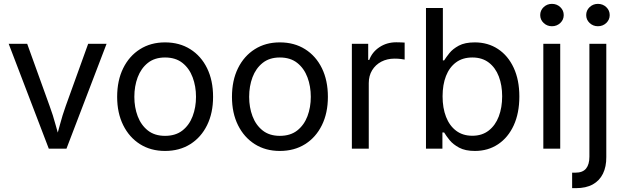

<svg xmlns="http://www.w3.org/2000/svg" viewBox="-20 -769 3231 993"><path d="M232.4 0 24.9 -542.5H120.6L236.3 -221.7Q254.4 -172.9 267.3 -124.3Q280.3 -75.7 293.9 -29.8H263.2Q277.3 -75.7 290 -124.3Q302.7 -172.9 320.3 -221.7L436 -542.5H531.2L323.7 0Z M833.5 11.7Q759.8 11.7 704.1 -23.4Q648.4 -58.6 617.2 -121.6Q585.9 -184.6 585.9 -268.1Q585.9 -353 617.2 -416.3Q648.4 -479.5 704.1 -514.6Q759.8 -549.8 833.5 -549.8Q908.2 -549.8 964.1 -514.6Q1020 -479.5 1051 -416.3Q1082 -353 1082 -268.1Q1082 -184.6 1051 -121.6Q1020 -58.6 964.1 -23.4Q908.2 11.7 833.5 11.7ZM833.5 -66.4Q888.2 -66.4 923.6 -94.2Q959 -122.1 976.3 -168Q993.7 -213.9 993.7 -268.1Q993.7 -322.8 976.3 -369.1Q959 -415.5 923.6 -443.6Q888.2 -471.7 833.5 -471.7Q779.8 -471.7 744.6 -443.6Q709.5 -415.5 692.1 -369.4Q674.8 -323.2 674.8 -268.1Q674.8 -213.9 692.1 -168Q709.5 -122.1 744.6 -94.2Q779.8 -66.4 833.5 -66.4Z M1427.2 11.7Q1353.5 11.7 1297.9 -23.4Q1242.2 -58.6 1210.9 -121.6Q1179.7 -184.6 1179.7 -268.1Q1179.7 -353 1210.9 -416.3Q1242.2 -479.5 1297.9 -514.6Q1353.5 -549.8 1427.2 -549.8Q1502 -549.8 1557.9 -514.6Q1613.8 -479.5 1644.8 -416.3Q1675.8 -353 1675.8 -268.1Q1675.8 -184.6 1644.8 -121.6Q1613.8 -58.6 1557.9 -23.4Q1502 11.7 1427.2 11.7ZM1427.2 -66.4Q1481.9 -66.4 1517.3 -94.2Q1552.7 -122.1 1570.1 -168Q1587.4 -213.9 1587.4 -268.1Q1587.4 -322.8 1570.1 -369.1Q1552.7 -415.5 1517.3 -443.6Q1481.9 -471.7 1427.2 -471.7Q1373.5 -471.7 1338.4 -443.6Q1303.2 -415.5 1285.9 -369.4Q1268.6 -323.2 1268.6 -268.1Q1268.6 -213.9 1285.9 -168Q1303.2 -122.1 1338.4 -94.2Q1373.5 -66.4 1427.2 -66.4Z M1799.8 0V-542.5H1884.3V-459H1889.6Q1904.8 -500 1942.6 -525.1Q1980.5 -550.3 2029.3 -550.3Q2039.6 -550.3 2052.5 -549.8Q2065.4 -549.3 2072.8 -548.8V-460.9Q2068.8 -461.9 2053.5 -463.9Q2038.1 -465.8 2020.5 -465.8Q1982.4 -465.8 1952.1 -450Q1921.9 -434.1 1904.5 -405.5Q1887.2 -377 1887.2 -338.9V0Z M2436 11.7Q2386.2 11.7 2354.5 -5.4Q2322.8 -22.5 2304.9 -44.7Q2287.1 -66.9 2276.9 -84H2268.1V0H2183.1V-727.5H2270.5V-456.5H2276.9Q2287.1 -472.7 2304.4 -494.4Q2321.8 -516.1 2353 -533Q2384.3 -549.8 2435.5 -549.8Q2503.4 -549.8 2555.4 -515.6Q2607.4 -481.4 2636.7 -418.5Q2666 -355.5 2666 -270Q2666 -184.1 2637 -120.8Q2607.9 -57.6 2555.9 -22.9Q2503.9 11.7 2436 11.7ZM2422.9 -66.9Q2473.1 -66.9 2507.6 -93.8Q2542 -120.6 2559.6 -166.7Q2577.1 -212.9 2577.1 -271Q2577.1 -328.1 2559.8 -373.5Q2542.5 -418.9 2508.1 -445.3Q2473.6 -471.7 2422.9 -471.7Q2372.6 -471.7 2338.4 -446.3Q2304.2 -420.9 2286.6 -376Q2269 -331.1 2269 -271Q2269 -210.4 2286.9 -164.6Q2304.7 -118.7 2339.1 -92.8Q2373.5 -66.9 2422.9 -66.9Z M2790 0V-542.5H2877.4V0ZM2834.5 -633.3Q2809.6 -633.3 2791.7 -650.1Q2773.9 -667 2773.9 -690.9Q2773.9 -715.3 2791.7 -732.2Q2809.6 -749 2834.5 -749Q2859.9 -749 2877.7 -732.2Q2895.5 -715.3 2895.5 -690.9Q2895.5 -667 2877.7 -650.1Q2859.9 -633.3 2834.5 -633.3Z M3028.3 -542.5H3115.7V43Q3116.2 92.8 3098.4 129.2Q3080.6 165.5 3045.7 184.8Q3010.7 204.1 2958.5 204.1H2939V124H2956.1Q2993.7 124 3011 102.8Q3028.3 81.5 3028.3 41.5ZM3072.3 -633.3Q3047.4 -633.3 3029.5 -650.1Q3011.7 -667 3011.7 -690.9Q3011.7 -715.3 3029.5 -732.2Q3047.4 -749 3072.3 -749Q3097.7 -749 3115.5 -732.2Q3133.3 -715.3 3133.3 -690.9Q3133.3 -667 3115.5 -650.1Q3097.7 -633.3 3072.3 -633.3Z"/></svg>

Font: Inter 16pt
Style: Regular
Weight: 400
Version: Version 4.001;git-66647c0bb